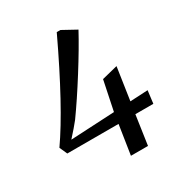

<svg xmlns="http://www.w3.org/2000/svg" viewBox="-175 -870 935 994"><g transform="rotate(-30 293.0 -373.0)"><path d="M320 0 347 -175H40.5L20 -221Q140 -392 307.5 -746.5H329.5L411.5 -701.5Q366 -617 294.2 -503Q222.5 -389 162.5 -305.5Q138.5 -275 94.5 -226.5L357 -240L393.5 -416L487.5 -439.5L458.5 -245.5L564.5 -251L555 -175H447.5L422 0Z"/></g></svg>

Font: Merriweather Text
Style: Italic
Weight: 400
Italic angle: -7.8°
Designer: Eben Sorkin
Foundry: Eben Sorkin
Version: Version 2.100